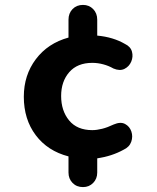

<svg xmlns="http://www.w3.org/2000/svg" viewBox="-20 -639 640 782"><path d="M318 123Q292 123 275.5 106Q259 89 259 64V-2Q174 -24 125.5 -88.5Q77 -153 77 -245Q77 -333 126 -398Q175 -463 259 -486V-559Q259 -585 275.5 -602Q292 -619 318 -619Q343 -619 359.5 -602Q376 -585 376 -559V-494Q441 -488 489 -460Q512 -449 517.5 -428.5Q523 -408 514.5 -388Q506 -368 487 -358.5Q468 -349 442 -360Q423 -371 400.5 -377Q378 -383 356 -383Q295 -383 262 -345Q229 -307 229 -248Q229 -188 261.5 -148.5Q294 -109 356 -109Q374 -109 396 -114.5Q418 -120 443 -132Q471 -144 489.5 -134Q508 -124 515 -103.5Q522 -83 514.5 -61.5Q507 -40 483 -29Q436 -3 376 6V64Q376 89 359.5 106Q343 123 318 123Z"/></svg>

Font: Chiron GoRound TC
Style: Bold
Weight: 700
Designer: Ryoko NISHIZUKA 西塚涼子 (kana, bopomofo & ideographs); Paul D. Hunt (Latin, Greek & Cyrillic); Sandoll Communications 산돌커뮤니
Foundry: Adobe
Version: Version 1.000;hotconv 1.1.1;makeotfexe 2.6.0